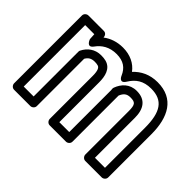

<svg xmlns="http://www.w3.org/2000/svg" viewBox="-115 -797 1056 1056"><g transform="rotate(45 412.5 -269.0)"><path d="M275 -448C226 -448 193 -420 175 -385C173 -382 172 -378 172 -374V-25H95V-503H166L168 -467C168 -467 185 -416 213 -454C238 -489 275 -513 330 -513C384 -513 415 -490 433 -448C433 -448 451 -403 477 -445C503 -487 538 -513 599 -513C691 -513 727 -457 727 -336V-25H649V-336C649 -403 621 -448 552 -448C497 -448 465 -412 450 -372C449 -369 448 -366 448 -363C448 -357 449 -353 449 -352V-25H372V-335C372 -380 362 -431 312 -444C301 -447 288 -448 275 -448ZM190 -553H70C59 -553 45 -543 45 -528V0C45 11 55 25 70 25H197C208 25 222 15 222 0V-368C233 -387 247 -398 275 -398C285 -398 293 -397 300 -395C312 -392 322 -378 322 -335V0C322 11 332 25 347 25H474C485 25 499 15 499 0V-352V-359C510 -385 524 -398 552 -398C590 -398 599 -389 599 -336V0C599 11 609 25 624 25H752C763 25 777 15 777 0V-336C777 -467 728 -563 599 -563C538 -563 492 -539 459 -503C431 -541 386 -563 330 -563C284 -563 245 -549 215 -526C214 -540 206 -553 190 -553Z"/></g></svg>

Font: Asimov
Style: NarOu
Weight: 500
Designer: Google
Version: Version 2.000980; 2014